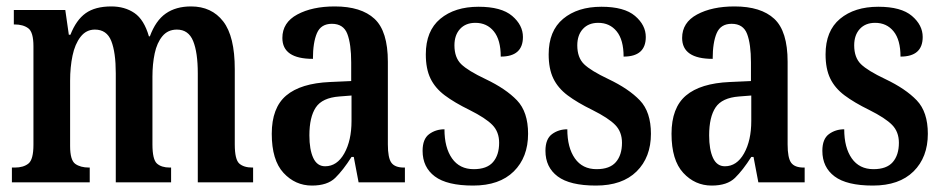

<svg xmlns="http://www.w3.org/2000/svg" viewBox="-20 -567 2932 597"><path d="M17 0V-46H26Q53 -46 68.5 -58.5Q84 -71 84 -117V-423Q84 -467 68 -479Q52 -491 25 -491H23V-536H183L194 -459H199Q217 -505 246.5 -526Q276 -547 326 -547Q368 -547 398 -526.5Q428 -506 443 -454H446Q464 -503 495.5 -525Q527 -547 574 -547Q638 -547 674 -500.5Q710 -454 710 -352V-118Q710 -71 724 -58.5Q738 -46 765 -46H767V0H595V-339Q595 -404 580.5 -439.5Q566 -475 530 -475Q502 -475 485 -454.5Q468 -434 461 -401Q454 -368 454 -329V-118Q454 -71 468 -58.5Q482 -46 508 -46H512V0H340V-339Q340 -404 326 -439.5Q312 -475 275 -475Q248 -475 230.5 -452.5Q213 -430 205.5 -394Q198 -358 198 -316V-113Q198 -69 214 -57.5Q230 -46 257 -46H259V0Z M950 10Q898 10 861.5 -29.5Q825 -69 825 -151Q825 -232 870 -270Q915 -308 1006 -312L1072 -315V-373Q1072 -430 1060 -461.5Q1048 -493 1012 -493Q978 -493 965.5 -464Q953 -435 953 -384Q858 -384 858 -449Q858 -497 904.5 -522Q951 -547 1021 -547Q1103 -547 1144.5 -508.5Q1186 -470 1186 -375V-118Q1186 -76 1197 -61Q1208 -46 1236 -46H1239V0H1095L1080 -79H1073Q1047 -38 1022.5 -14Q998 10 950 10ZM991 -50Q1028 -50 1050.5 -90Q1073 -130 1073 -191V-270L1035 -267Q982 -263 962 -233Q942 -203 942 -146Q942 -102 954 -76Q966 -50 991 -50Z M1451 10Q1370 10 1332 -18.5Q1294 -47 1294 -98Q1294 -135 1314.5 -150Q1335 -165 1362 -165Q1362 -108 1385.5 -74.5Q1409 -41 1453 -41Q1494 -41 1513 -63Q1532 -85 1532 -123Q1532 -157 1511 -178.5Q1490 -200 1440 -225Q1393 -248 1363 -270.5Q1333 -293 1318.5 -323Q1304 -353 1304 -398Q1304 -471 1349 -508.5Q1394 -546 1468 -546Q1539 -546 1572.5 -517.5Q1606 -489 1606 -452Q1606 -391 1537 -391Q1537 -443 1515.5 -469.5Q1494 -496 1458 -496Q1428 -496 1410.5 -477Q1393 -458 1393 -426Q1393 -388 1414 -367.5Q1435 -347 1490 -321Q1553 -291 1587.5 -255Q1622 -219 1622 -151Q1622 -78 1577.5 -34Q1533 10 1451 10Z M1833 10Q1752 10 1714 -18.5Q1676 -47 1676 -98Q1676 -135 1696.5 -150Q1717 -165 1744 -165Q1744 -108 1767.5 -74.5Q1791 -41 1835 -41Q1876 -41 1895 -63Q1914 -85 1914 -123Q1914 -157 1893 -178.5Q1872 -200 1822 -225Q1775 -248 1745 -270.5Q1715 -293 1700.5 -323Q1686 -353 1686 -398Q1686 -471 1731 -508.5Q1776 -546 1850 -546Q1921 -546 1954.5 -517.5Q1988 -489 1988 -452Q1988 -391 1919 -391Q1919 -443 1897.5 -469.5Q1876 -496 1840 -496Q1810 -496 1792.5 -477Q1775 -458 1775 -426Q1775 -388 1796 -367.5Q1817 -347 1872 -321Q1935 -291 1969.5 -255Q2004 -219 2004 -151Q2004 -78 1959.5 -34Q1915 10 1833 10Z M2193 10Q2141 10 2104.5 -29.5Q2068 -69 2068 -151Q2068 -232 2113 -270Q2158 -308 2249 -312L2315 -315V-373Q2315 -430 2303 -461.5Q2291 -493 2255 -493Q2221 -493 2208.5 -464Q2196 -435 2196 -384Q2101 -384 2101 -449Q2101 -497 2147.5 -522Q2194 -547 2264 -547Q2346 -547 2387.5 -508.5Q2429 -470 2429 -375V-118Q2429 -76 2440 -61Q2451 -46 2479 -46H2482V0H2338L2323 -79H2316Q2290 -38 2265.5 -14Q2241 10 2193 10ZM2234 -50Q2271 -50 2293.5 -90Q2316 -130 2316 -191V-270L2278 -267Q2225 -263 2205 -233Q2185 -203 2185 -146Q2185 -102 2197 -76Q2209 -50 2234 -50Z M2694 10Q2613 10 2575 -18.5Q2537 -47 2537 -98Q2537 -135 2557.5 -150Q2578 -165 2605 -165Q2605 -108 2628.5 -74.5Q2652 -41 2696 -41Q2737 -41 2756 -63Q2775 -85 2775 -123Q2775 -157 2754 -178.5Q2733 -200 2683 -225Q2636 -248 2606 -270.5Q2576 -293 2561.5 -323Q2547 -353 2547 -398Q2547 -471 2592 -508.5Q2637 -546 2711 -546Q2782 -546 2815.5 -517.5Q2849 -489 2849 -452Q2849 -391 2780 -391Q2780 -443 2758.5 -469.5Q2737 -496 2701 -496Q2671 -496 2653.5 -477Q2636 -458 2636 -426Q2636 -388 2657 -367.5Q2678 -347 2733 -321Q2796 -291 2830.5 -255Q2865 -219 2865 -151Q2865 -78 2820.5 -34Q2776 10 2694 10Z"/></svg>

Font: Noto Serif ExtraCondensed SemiBold
Style: Regular
Weight: 600
Width: 2
Designer: Monotype Design Team
Foundry: Monotype Imaging Inc.
Version: Version 2.015; ttfautohint (v1.8.4.7-5d5b)